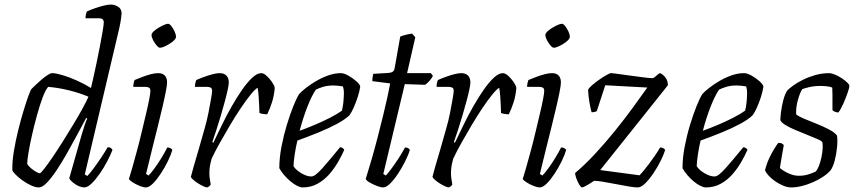

<svg xmlns="http://www.w3.org/2000/svg" viewBox="-20 -820 3742 840"><path d="M150 0Q135 0 115.5 -9Q96 -18 78 -31Q60 -44 48 -56.5Q36 -69 34 -75Q33 -112 40.5 -157.5Q48 -203 59.5 -249.5Q71 -296 83 -335.5Q95 -375 104.5 -401Q114 -427 118 -431Q124 -437 136 -448.5Q148 -460 162 -472Q176 -484 188.5 -492Q201 -500 208 -500Q224 -500 253 -491.5Q282 -483 315.5 -468Q349 -453 378 -435Q381 -447 387.5 -476Q394 -505 402 -542.5Q410 -580 417 -617Q424 -654 429 -683Q434 -712 434 -722Q434 -731 429 -735.5Q424 -740 414 -740H354Q354 -748 356 -757Q358 -766 360 -770Q378 -778 397 -784.5Q416 -791 434 -795.5Q452 -800 465 -800Q482 -800 497 -790.5Q512 -781 512 -761Q512 -758 509.5 -738.5Q507 -719 501 -693L351 -57L362 -50Q373 -61 390 -84Q407 -107 424 -132.5Q441 -158 451 -176Q460 -176 465.5 -172Q471 -168 472 -164Q464 -143 449.5 -115Q435 -87 417 -61Q399 -35 381 -17.5Q363 0 349 0Q340 0 329 -4Q318 -8 308.5 -14.5Q299 -21 292 -28Q285 -35 283 -40L338 -233Q345 -256 351.5 -276Q358 -296 362 -301L357 -304Q339 -270 317 -229Q295 -188 272 -147.5Q249 -107 226.5 -73.5Q204 -40 184.5 -20Q165 0 150 0ZM154 -62Q158 -62 173 -81Q188 -100 209.5 -131.5Q231 -163 254.5 -200.5Q278 -238 301 -276Q324 -314 341.5 -346Q359 -378 367 -397Q329 -413 283 -424.5Q237 -436 191 -440Q179 -427 166.5 -393.5Q154 -360 142 -316.5Q130 -273 120 -229Q110 -185 104.5 -151Q99 -117 99 -103Q104 -94 115 -84.5Q126 -75 137.5 -68.5Q149 -62 154 -62Z M618 0Q608 0 591.5 -6.5Q575 -13 561 -22Q547 -31 544 -37Q550 -55 559 -87Q568 -119 579 -159.5Q590 -200 600 -242.5Q610 -285 619 -322.5Q628 -360 633 -386.5Q638 -413 638 -422Q638 -433 632 -436.5Q626 -440 615 -440H563Q563 -448 565 -457Q567 -466 569 -470Q586 -477 604.5 -484Q623 -491 640.5 -495.5Q658 -500 672 -500Q691 -500 701 -489.5Q711 -479 711 -459Q711 -448 705.5 -419.5Q700 -391 690.5 -350.5Q681 -310 669 -261.5Q657 -213 644 -161.5Q631 -110 619 -59L630 -52Q640 -62 655.5 -83Q671 -104 686.5 -129.5Q702 -155 712 -175Q720 -175 726 -171.5Q732 -168 734 -164Q728 -143 714.5 -115Q701 -87 683.5 -60.5Q666 -34 649 -17Q632 0 618 0ZM680 -611Q674 -611 665 -621.5Q656 -632 649.5 -645Q643 -658 643 -667Q643 -674 652 -682.5Q661 -691 673.5 -698.5Q686 -706 697.5 -711Q709 -716 715 -716Q722 -716 730 -705.5Q738 -695 744 -682Q750 -669 750 -659Q750 -652 742 -644Q734 -636 722 -628.5Q710 -621 698.5 -616Q687 -611 680 -611Z M887 0Q881 0 870 -5Q859 -10 847 -17.5Q835 -25 826 -33Q817 -41 815 -46Q818 -59 827 -90.5Q836 -122 849 -165.5Q862 -209 875 -257Q885 -291 892 -326.5Q899 -362 903.5 -388.5Q908 -415 908 -422Q908 -433 902 -436.5Q896 -440 885 -440H833Q833 -448 834.5 -456Q836 -464 839 -470Q857 -478 875.5 -484.5Q894 -491 911 -495.5Q928 -500 941 -500Q960 -500 970.5 -489.5Q981 -479 981 -459Q981 -450 976.5 -428.5Q972 -407 964 -377.5Q956 -348 946.5 -315.5Q937 -283 927 -252.5Q917 -222 909 -199L913 -195Q930 -230 950 -271.5Q970 -313 993 -353.5Q1016 -394 1039 -427Q1062 -460 1083.5 -480Q1105 -500 1123 -500Q1132 -500 1142 -492Q1152 -484 1161 -473Q1170 -462 1176 -451.5Q1182 -441 1182 -435Q1179 -400 1169.5 -371Q1160 -342 1149 -320Q1140 -320 1130.5 -321.5Q1121 -323 1115 -326Q1115 -335 1114 -355.5Q1113 -376 1111.5 -399Q1110 -422 1107 -436Q1096 -430 1076.5 -406Q1057 -382 1033.5 -347Q1010 -312 986.5 -272.5Q963 -233 941.5 -194.5Q920 -156 906 -126Q902 -112 899 -96.5Q896 -81 896 -63Q896 -52 897.5 -39.5Q899 -27 902 -13Q900 -10 897.5 -7Q895 -4 887 0Z M1304 0Q1294 0 1280 -7Q1266 -14 1251.5 -26Q1237 -38 1224 -53Q1211 -68 1202 -84Q1202 -129 1211.5 -178.5Q1221 -228 1235 -274Q1249 -320 1263.5 -356Q1278 -392 1289 -409Q1298 -419 1317.5 -434.5Q1337 -450 1362.5 -465Q1388 -480 1416 -490Q1444 -500 1471 -500Q1485 -500 1504.5 -489Q1524 -478 1539.5 -464Q1555 -450 1556 -441Q1553 -420 1545 -395.5Q1537 -371 1527.5 -349.5Q1518 -328 1509 -316Q1491 -298 1455 -278.5Q1419 -259 1373.5 -240.5Q1328 -222 1281 -205Q1274 -175 1269.5 -145.5Q1265 -116 1264 -93Q1270 -83 1283 -72.5Q1296 -62 1312 -55Q1328 -48 1342 -48Q1351 -48 1362.5 -57Q1374 -66 1389.5 -83Q1405 -100 1424.5 -123.5Q1444 -147 1468 -176Q1475 -175 1479.5 -172Q1484 -169 1486 -164Q1475 -139 1458.5 -110.5Q1442 -82 1420 -57Q1398 -32 1369 -16Q1340 0 1304 0ZM1291 -248Q1322 -259 1357.5 -274Q1393 -289 1425 -305.5Q1457 -322 1476 -336Q1478 -343 1479.5 -353.5Q1481 -364 1482 -370Q1484 -390 1484.5 -409.5Q1485 -429 1480 -442Q1469 -444 1458 -445Q1447 -446 1439 -446Q1414 -446 1395 -440.5Q1376 -435 1362 -428Q1344 -402 1325 -353.5Q1306 -305 1291 -248Z M1656 0Q1646 0 1629 -6.5Q1612 -13 1597.5 -21.5Q1583 -30 1580 -37Q1593 -78 1606.5 -125Q1620 -172 1632.5 -220.5Q1645 -269 1656 -314Q1667 -359 1675 -395.5Q1683 -432 1687 -455L1609 -465Q1609 -476 1610.5 -484.5Q1612 -493 1613 -497L1681 -501Q1692 -502 1698.5 -506.5Q1705 -511 1707 -524L1731 -660Q1741 -664 1754.5 -667.5Q1768 -671 1783 -673L1797 -657L1761 -500H1865L1874 -488Q1869 -478 1860 -467.5Q1851 -457 1840 -449L1751 -452L1657 -59L1668 -52Q1676 -60 1691 -80Q1706 -100 1723 -126Q1740 -152 1752 -175Q1759 -175 1765 -172Q1771 -169 1773 -164Q1767 -143 1753 -115Q1739 -87 1722 -61Q1705 -35 1687.5 -17.5Q1670 0 1656 0Z M1944 0Q1938 0 1927 -5Q1916 -10 1904 -17.5Q1892 -25 1883 -33Q1874 -41 1872 -46Q1875 -59 1884 -90.5Q1893 -122 1906 -165.5Q1919 -209 1932 -257Q1942 -291 1949 -326.5Q1956 -362 1960.5 -388.5Q1965 -415 1965 -422Q1965 -433 1959 -436.5Q1953 -440 1942 -440H1890Q1890 -448 1891.5 -456Q1893 -464 1896 -470Q1914 -478 1932.5 -484.5Q1951 -491 1968 -495.5Q1985 -500 1998 -500Q2017 -500 2027.5 -489.5Q2038 -479 2038 -459Q2038 -450 2033.5 -428.5Q2029 -407 2021 -377.5Q2013 -348 2003.5 -315.5Q1994 -283 1984 -252.5Q1974 -222 1966 -199L1970 -195Q1987 -230 2007 -271.5Q2027 -313 2050 -353.5Q2073 -394 2096 -427Q2119 -460 2140.5 -480Q2162 -500 2180 -500Q2189 -500 2199 -492Q2209 -484 2218 -473Q2227 -462 2233 -451.5Q2239 -441 2239 -435Q2236 -400 2226.5 -371Q2217 -342 2206 -320Q2197 -320 2187.5 -321.5Q2178 -323 2172 -326Q2172 -335 2171 -355.5Q2170 -376 2168.5 -399Q2167 -422 2164 -436Q2153 -430 2133.5 -406Q2114 -382 2090.5 -347Q2067 -312 2043.5 -272.5Q2020 -233 1998.5 -194.5Q1977 -156 1963 -126Q1959 -112 1956 -96.5Q1953 -81 1953 -63Q1953 -52 1954.5 -39.5Q1956 -27 1959 -13Q1957 -10 1954.5 -7Q1952 -4 1944 0Z M2341 0Q2331 0 2314.5 -6.5Q2298 -13 2284 -22Q2270 -31 2267 -37Q2273 -55 2282 -87Q2291 -119 2302 -159.5Q2313 -200 2323 -242.5Q2333 -285 2342 -322.5Q2351 -360 2356 -386.5Q2361 -413 2361 -422Q2361 -433 2355 -436.5Q2349 -440 2338 -440H2286Q2286 -448 2288 -457Q2290 -466 2292 -470Q2309 -477 2327.5 -484Q2346 -491 2363.5 -495.5Q2381 -500 2395 -500Q2414 -500 2424 -489.5Q2434 -479 2434 -459Q2434 -448 2428.5 -419.5Q2423 -391 2413.5 -350.5Q2404 -310 2392 -261.5Q2380 -213 2367 -161.5Q2354 -110 2342 -59L2353 -52Q2363 -62 2378.5 -83Q2394 -104 2409.5 -129.5Q2425 -155 2435 -175Q2443 -175 2449 -171.5Q2455 -168 2457 -164Q2451 -143 2437.5 -115Q2424 -87 2406.5 -60.5Q2389 -34 2372 -17Q2355 0 2341 0ZM2403 -611Q2397 -611 2388 -621.5Q2379 -632 2372.5 -645Q2366 -658 2366 -667Q2366 -674 2375 -682.5Q2384 -691 2396.5 -698.5Q2409 -706 2420.5 -711Q2432 -716 2438 -716Q2445 -716 2453 -705.5Q2461 -695 2467 -682Q2473 -669 2473 -659Q2473 -652 2465 -644Q2457 -636 2445 -628.5Q2433 -621 2421.5 -616Q2410 -611 2403 -611Z M2527 0Q2522 0 2514.5 -12Q2507 -24 2501.5 -39.5Q2496 -55 2496 -63Q2539 -99 2583.5 -147Q2628 -195 2670.5 -247.5Q2713 -300 2749 -349.5Q2785 -399 2812 -437L2628 -447L2591 -334Q2588 -332 2582.5 -330.5Q2577 -329 2568 -329Q2563 -348 2558.5 -374Q2554 -400 2553 -427Q2556 -435 2570 -447Q2584 -459 2601 -471Q2618 -483 2633 -491.5Q2648 -500 2653 -500Q2660 -500 2684 -496.5Q2708 -493 2739 -489Q2770 -485 2796.5 -481.5Q2823 -478 2835 -478Q2839 -478 2845.5 -483.5Q2852 -489 2858.5 -494.5Q2865 -500 2867 -500Q2870 -500 2878.5 -494Q2887 -488 2894.5 -476Q2902 -464 2902 -447L2606 -76L2778 -53Q2783 -58 2794.5 -71.5Q2806 -85 2819.5 -103Q2833 -121 2846 -140Q2859 -159 2868 -175Q2876 -175 2882 -171.5Q2888 -168 2890 -164Q2885 -146 2871.5 -118.5Q2858 -91 2840 -64Q2822 -37 2803.5 -18.5Q2785 0 2770 0Q2755 0 2729.5 -4.5Q2704 -9 2675 -14.5Q2646 -20 2620 -24.5Q2594 -29 2579 -29Q2565 -19 2548 -9.5Q2531 0 2527 0Z M3068 0Q3058 0 3044 -7Q3030 -14 3015.5 -26Q3001 -38 2988 -53Q2975 -68 2966 -84Q2966 -129 2975.5 -178.5Q2985 -228 2999 -274Q3013 -320 3027.5 -356Q3042 -392 3053 -409Q3062 -419 3081.5 -434.5Q3101 -450 3126.5 -465Q3152 -480 3180 -490Q3208 -500 3235 -500Q3249 -500 3268.5 -489Q3288 -478 3303.5 -464Q3319 -450 3320 -441Q3317 -420 3309 -395.5Q3301 -371 3291.5 -349.5Q3282 -328 3273 -316Q3255 -298 3219 -278.5Q3183 -259 3137.5 -240.5Q3092 -222 3045 -205Q3038 -175 3033.5 -145.5Q3029 -116 3028 -93Q3034 -83 3047 -72.5Q3060 -62 3076 -55Q3092 -48 3106 -48Q3115 -48 3126.5 -57Q3138 -66 3153.5 -83Q3169 -100 3188.5 -123.5Q3208 -147 3232 -176Q3239 -175 3243.5 -172Q3248 -169 3250 -164Q3239 -139 3222.5 -110.5Q3206 -82 3184 -57Q3162 -32 3133 -16Q3104 0 3068 0ZM3055 -248Q3086 -259 3121.5 -274Q3157 -289 3189 -305.5Q3221 -322 3240 -336Q3242 -343 3243.5 -353.5Q3245 -364 3246 -370Q3248 -390 3248.5 -409.5Q3249 -429 3244 -442Q3233 -444 3222 -445Q3211 -446 3203 -446Q3178 -446 3159 -440.5Q3140 -435 3126 -428Q3108 -402 3089 -353.5Q3070 -305 3055 -248Z M3442 0Q3425 0 3406 -8Q3387 -16 3370 -28Q3353 -40 3341.5 -53Q3330 -66 3327 -75Q3333 -101 3344.5 -126Q3356 -151 3368 -170Q3380 -189 3385 -195Q3391 -195 3395.5 -194Q3400 -193 3403.5 -190.5Q3407 -188 3409 -185Q3406 -168 3401 -139.5Q3396 -111 3392 -85Q3407 -72 3430 -61.5Q3453 -51 3475 -51Q3498 -51 3516.5 -57Q3535 -63 3548 -69Q3556 -77 3562.5 -93.5Q3569 -110 3573.5 -130.5Q3578 -151 3579 -169Q3580 -187 3578 -197Q3576 -203 3557.5 -211Q3539 -219 3513 -229.5Q3487 -240 3460.5 -251Q3434 -262 3415.5 -273.5Q3397 -285 3394 -295Q3394 -306 3397 -330.5Q3400 -355 3407 -382Q3414 -409 3425 -425Q3433 -433 3450 -445.5Q3467 -458 3492 -470.5Q3517 -483 3546.5 -491.5Q3576 -500 3608 -500Q3617 -500 3632 -494Q3647 -488 3661.5 -478.5Q3676 -469 3686 -459.5Q3696 -450 3696 -444Q3696 -436 3688 -413Q3680 -390 3669 -365.5Q3658 -341 3648 -328Q3643 -328 3637.5 -329.5Q3632 -331 3628 -333.5Q3624 -336 3622 -338Q3622 -352 3622 -370.5Q3622 -389 3622 -407.5Q3622 -426 3621 -437Q3611 -441 3597 -442.5Q3583 -444 3569 -444Q3541 -444 3519 -438.5Q3497 -433 3490 -430Q3480 -415 3471 -383.5Q3462 -352 3463 -320Q3473 -311 3497 -301Q3521 -291 3550 -279.5Q3579 -268 3604.5 -255Q3630 -242 3642 -227Q3645 -205 3642 -175Q3639 -145 3632 -118Q3625 -91 3614 -75Q3601 -60 3580.5 -46.5Q3560 -33 3536 -22.5Q3512 -12 3487.5 -6Q3463 0 3442 0Z"/></svg>

Font: Texturina Medium 12pt Thin
Style: Italic
Weight: 250
Italic angle: -11°
Version: Version 1.002